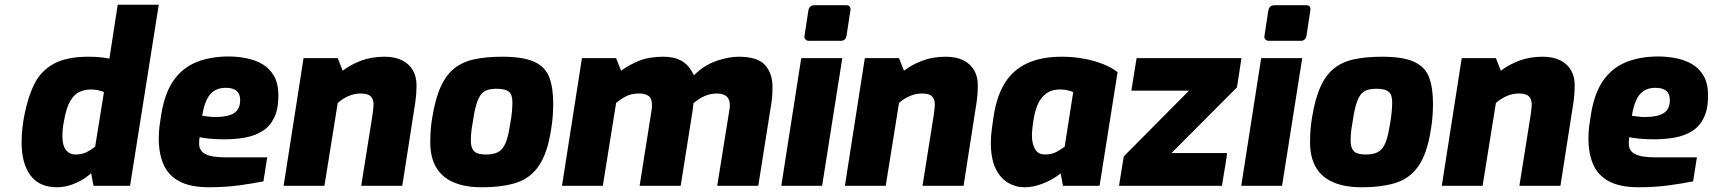

<svg xmlns="http://www.w3.org/2000/svg" viewBox="-20 -783 7217 809"><path d="M220 6Q145 6 108 -44.5Q71 -95 71 -183Q71 -239 83 -299Q98 -376 125.5 -430.5Q153 -485 207 -514.5Q261 -544 353 -544Q377 -544 399.5 -542Q422 -540 441 -536L476 -763H649L528 0H374L364 -53Q345 -36 322 -23Q299 -10 273 -2Q247 6 220 6ZM298 -132Q326 -132 346 -142.5Q366 -153 381 -165L418 -395Q409 -399 394.5 -402.5Q380 -406 362 -406Q337 -406 315 -396Q293 -386 276 -357.5Q259 -329 249 -270Q246 -255 244.5 -240.5Q243 -226 243 -211Q243 -181 250.5 -164Q258 -147 270.5 -139.5Q283 -132 298 -132Z M861 6Q783 6 736.5 -18.5Q690 -43 669.5 -89Q649 -135 649 -199Q649 -226 652 -250.5Q655 -275 659 -298Q673 -388 710 -442Q747 -496 806 -520.5Q865 -545 943 -545Q982 -545 1019 -537.5Q1056 -530 1086 -512.5Q1116 -495 1134.5 -463Q1153 -431 1153 -380Q1153 -323 1135 -286.5Q1117 -250 1085.5 -230.5Q1054 -211 1013.5 -203.5Q973 -196 926 -196Q893 -196 865.5 -198.5Q838 -201 821 -205Q820 -199 819.5 -191.5Q819 -184 819 -177Q819 -148 845 -134Q871 -120 930 -120H1106L1090 -19Q1047 -10 987.5 -2Q928 6 861 6ZM884 -290Q925 -290 948.5 -298Q972 -306 982 -322Q992 -338 992 -361Q992 -387 977 -400Q962 -413 931 -413Q902 -413 882 -400Q862 -387 850 -360.5Q838 -334 832 -295Q844 -294 857.5 -292Q871 -290 884 -290Z M1175 0 1259 -538H1403L1424 -485Q1456 -510 1500.5 -527Q1545 -544 1600 -544Q1644 -544 1674 -529Q1704 -514 1719.5 -487Q1735 -460 1735 -425Q1735 -407 1733.5 -384Q1732 -361 1723 -308L1675 0H1502L1550 -302Q1552 -319 1553 -328.5Q1554 -338 1554 -343Q1554 -365 1542 -377Q1530 -389 1500 -389Q1473 -389 1448 -378Q1423 -367 1403 -349L1347 0Z M2010 6Q1938 6 1889.5 -15.5Q1841 -37 1817 -79Q1793 -121 1793 -183Q1793 -213 1795 -238Q1797 -263 1801 -286Q1814 -367 1837 -417.5Q1860 -468 1895 -495.5Q1930 -523 1980 -533.5Q2030 -544 2096 -544Q2185 -544 2231.5 -522.5Q2278 -501 2294.5 -457Q2311 -413 2311 -346Q2311 -322 2309 -294Q2307 -266 2302 -237Q2287 -139 2251.5 -86Q2216 -33 2157 -13.5Q2098 6 2010 6ZM2028 -132Q2052 -132 2069 -138Q2086 -144 2097 -157.5Q2108 -171 2116 -196.5Q2124 -222 2130 -262Q2135 -290 2137 -312Q2139 -334 2139 -353Q2139 -385 2123.5 -397Q2108 -409 2073 -409Q2048 -409 2031.5 -403Q2015 -397 2004 -381Q1993 -365 1985 -335.5Q1977 -306 1971 -262Q1967 -241 1965.5 -224Q1964 -207 1964 -191Q1964 -168 1971 -155Q1978 -142 1992 -137Q2006 -132 2028 -132Z M2348 0 2432 -538H2576L2597 -485Q2631 -510 2673 -527Q2715 -544 2776 -544Q2821 -544 2852 -526.5Q2883 -509 2904 -466Q2948 -509 2999 -526.5Q3050 -544 3092 -544Q3172 -544 3203.5 -509Q3235 -474 3235 -416Q3235 -393 3233 -371Q3231 -349 3227 -328L3175 0H3002L3054 -324Q3055 -328 3055 -332.5Q3055 -337 3055 -341Q3055 -389 3000 -389Q2974 -389 2949.5 -378.5Q2925 -368 2902 -348Q2901 -342 2900.5 -335Q2900 -328 2899 -321L2848 0H2675L2726 -322Q2727 -329 2727 -333Q2727 -337 2727 -342Q2727 -368 2713 -378.5Q2699 -389 2673 -389Q2640 -389 2617.5 -377Q2595 -365 2576 -349L2520 0Z M3388 -611Q3379 -611 3373.5 -617Q3368 -623 3370 -633L3386 -738Q3390 -761 3412 -761H3546Q3557 -761 3561 -754.5Q3565 -748 3563 -738L3547 -633Q3543 -611 3523 -611ZM3272 0 3356 -538H3529L3444 0Z M3540 0 3624 -538H3768L3789 -485Q3821 -510 3865.5 -527Q3910 -544 3965 -544Q4009 -544 4039 -529Q4069 -514 4084.5 -487Q4100 -460 4100 -425Q4100 -407 4098.5 -384Q4097 -361 4088 -308L4040 0H3867L3915 -302Q3917 -319 3918 -328.5Q3919 -338 3919 -343Q3919 -365 3907 -377Q3895 -389 3865 -389Q3838 -389 3813 -378Q3788 -367 3768 -349L3712 0Z M4297 6Q4259 6 4226.5 -13.5Q4194 -33 4174.5 -74Q4155 -115 4155 -181Q4155 -211 4159.5 -243Q4164 -275 4167 -295Q4180 -379 4214.5 -434Q4249 -489 4308.5 -516.5Q4368 -544 4454 -544Q4503 -544 4548 -535.5Q4593 -527 4629 -512.5Q4665 -498 4689 -479L4613 0H4459L4449 -53Q4435 -40 4410.5 -26.5Q4386 -13 4356.5 -3.5Q4327 6 4297 6ZM4384 -132Q4411 -132 4431.5 -143Q4452 -154 4466 -165L4502 -395Q4496 -398 4481 -402Q4466 -406 4446 -406Q4413 -406 4391 -391Q4369 -376 4355.5 -349Q4342 -322 4336 -284Q4332 -262 4330 -242.5Q4328 -223 4328 -212Q4328 -180 4340.5 -156Q4353 -132 4384 -132Z M4695 0 4715 -124 4990 -401H4747L4769 -538H5211L5192 -415L4916 -138H5150Q5150 -138 5148.5 -123.5Q5147 -109 5143.5 -89Q5140 -69 5136.5 -48.5Q5133 -28 5131 -14Q5129 0 5129 0Z M5326 -611Q5317 -611 5311.5 -617Q5306 -623 5308 -633L5324 -738Q5328 -761 5350 -761H5484Q5495 -761 5499 -754.5Q5503 -748 5501 -738L5485 -633Q5481 -611 5461 -611ZM5210 0 5294 -538H5467L5382 0Z M5717 6Q5645 6 5596.5 -15.5Q5548 -37 5524 -79Q5500 -121 5500 -183Q5500 -213 5502 -238Q5504 -263 5508 -286Q5521 -367 5544 -417.5Q5567 -468 5602 -495.5Q5637 -523 5687 -533.5Q5737 -544 5803 -544Q5892 -544 5938.5 -522.5Q5985 -501 6001.5 -457Q6018 -413 6018 -346Q6018 -322 6016 -294Q6014 -266 6009 -237Q5994 -139 5958.5 -86Q5923 -33 5864 -13.5Q5805 6 5717 6ZM5735 -132Q5759 -132 5776 -138Q5793 -144 5804 -157.5Q5815 -171 5823 -196.5Q5831 -222 5837 -262Q5842 -290 5844 -312Q5846 -334 5846 -353Q5846 -385 5830.5 -397Q5815 -409 5780 -409Q5755 -409 5738.5 -403Q5722 -397 5711 -381Q5700 -365 5692 -335.5Q5684 -306 5678 -262Q5674 -241 5672.5 -224Q5671 -207 5671 -191Q5671 -168 5678 -155Q5685 -142 5699 -137Q5713 -132 5735 -132Z M6055 0 6139 -538H6283L6304 -485Q6336 -510 6380.5 -527Q6425 -544 6480 -544Q6524 -544 6554 -529Q6584 -514 6599.5 -487Q6615 -460 6615 -425Q6615 -407 6613.5 -384Q6612 -361 6603 -308L6555 0H6382L6430 -302Q6432 -319 6433 -328.5Q6434 -338 6434 -343Q6434 -365 6422 -377Q6410 -389 6380 -389Q6353 -389 6328 -378Q6303 -367 6283 -349L6227 0Z M6885 6Q6807 6 6760.5 -18.5Q6714 -43 6693.5 -89Q6673 -135 6673 -199Q6673 -226 6676 -250.5Q6679 -275 6683 -298Q6697 -388 6734 -442Q6771 -496 6830 -520.5Q6889 -545 6967 -545Q7006 -545 7043 -537.5Q7080 -530 7110 -512.5Q7140 -495 7158.5 -463Q7177 -431 7177 -380Q7177 -323 7159 -286.5Q7141 -250 7109.5 -230.5Q7078 -211 7037.5 -203.5Q6997 -196 6950 -196Q6917 -196 6889.5 -198.5Q6862 -201 6845 -205Q6844 -199 6843.5 -191.5Q6843 -184 6843 -177Q6843 -148 6869 -134Q6895 -120 6954 -120H7130L7114 -19Q7071 -10 7011.5 -2Q6952 6 6885 6ZM6908 -290Q6949 -290 6972.5 -298Q6996 -306 7006 -322Q7016 -338 7016 -361Q7016 -387 7001 -400Q6986 -413 6955 -413Q6926 -413 6906 -400Q6886 -387 6874 -360.5Q6862 -334 6856 -295Q6868 -294 6881.5 -292Q6895 -290 6908 -290Z"/></svg>

Font: Exo Thin ExtraBold
Style: Italic
Weight: 800
Italic angle: -9°
Version: Version 2.000